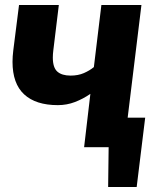

<svg xmlns="http://www.w3.org/2000/svg" viewBox="-20 -588 625 767"><path d="M490 -118H560L526 159H412L414 0H316L341 -213Q312 -193 279.5 -180.5Q247 -168 211 -168Q123 -168 76.5 -211Q30 -254 30 -341Q30 -362 33 -386L56 -568H215L193 -387Q192 -379 191.5 -372Q191 -365 191 -358Q191 -318 209 -302Q227 -286 262 -286Q292 -286 315 -296Q338 -306 355 -320L385 -568H545Z"/></svg>

Font: Qjlgwqiwhsfqbnnlvksmvfsycuq
Style: Regular
Weight: 700
Italic angle: -8°
Designer: Carrois Corporate & Edenspiekermann
Foundry: Carrois Corporate GbR & Edenspiekermann AG
Version: Version 2.001